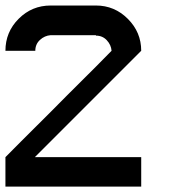

<svg xmlns="http://www.w3.org/2000/svg" viewBox="-20 -687 707 707"><path d="M108.3 -108.3H500V0H0V-108.3Q34.2 -143.3 166.7 -275Q200.8 -310 333.3 -441.7L390.8 -500Q389.2 -521.7 373.3 -538.8Q357.5 -555.8 333.3 -555.8V-557.5H166.7Q144.2 -555.8 127.1 -540Q110 -524.2 110 -500H0Q0 -569.2 48.8 -617.9Q97.5 -666.7 166.7 -666.7H333.3Q401.7 -666.7 450.8 -617.5Q500 -568.3 500 -500Z"/></svg>

Font: 0xA000-Squareish-Mono
Style: Squareish-Mono-Bold
Weight: 700
Version: Version 0.1